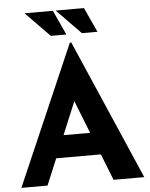

<svg xmlns="http://www.w3.org/2000/svg" viewBox="-62 -996 819 1046"><g transform="rotate(-5 348.0 -473.0)"><path d="M12 0 344 -765H352L684 0H516L304 -538L409 -610L155 0ZM239 -266H460L511 -144H194ZM112 -946H267L329 -811H244ZM282 -946H437L499 -811H414Z"/></g></svg>

Font: Josefin Sans Thin
Style: Bold
Weight: 700
Version: Version 2.000